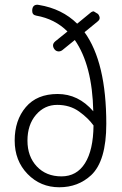

<svg xmlns="http://www.w3.org/2000/svg" viewBox="-20 -781 517 811"><path d="M116 -735Q116 -761 138 -761Q141 -761 145 -760Q242 -744 306 -681L362 -727Q369 -733 376 -733L394 -722Q401 -713 401 -705Q401 -697 392 -690L337 -645Q429 -518 429 -258Q429 -101 365 -41Q310 10 230.5 10Q151 10 96.5 -46Q42 -102 42 -187.5Q42 -273 89 -328.5Q136 -384 223.5 -384Q311 -384 374 -311Q370 -505 296 -612L243 -569Q235 -563 225.5 -564Q216 -565 210 -573Q204 -581 204 -589.5Q204 -598 213 -606L265 -648Q212 -701 133 -715Q116 -718 116 -735ZM375 -251Q353 -282 314 -310Q275 -338 221.5 -338Q168 -338 132 -296Q96 -254 96 -187Q96 -120 135.5 -78Q175 -36 239.5 -36Q304 -36 339 -91.5Q374 -147 375 -251Z"/></svg>

Font: Flamenco
Style: Regular
Weight: 400
Designer: Luciano Vergara
Foundry: Luciano Vergara
Version: Version 1.002